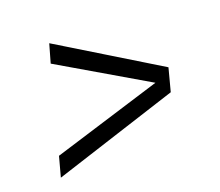

<svg xmlns="http://www.w3.org/2000/svg" viewBox="-61 -496 569 497"><g transform="rotate(-15 223.0 -248.0)"><path d="M46 -76 56 -132 346 -250 97 -368 107 -420 389 -280 378 -216Z"/></g></svg>

Font: Archivo ExtraCondensed Thin
Style: Italic
Weight: 250
Width: 2
Italic angle: -10°
Designer: Hector Gatti
Foundry: Omnibus-Type
Version: Version 2.001